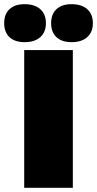

<svg xmlns="http://www.w3.org/2000/svg" viewBox="-66 -900 465 920"><path d="M154 -789Q154 -746 127 -722Q100 -698 52 -698Q5 -698 -20.5 -722Q-46 -746 -46 -789Q-46 -832 -20.5 -856Q5 -880 52 -880Q100 -880 127 -856Q154 -832 154 -789ZM379 -789Q379 -746 352 -722Q325 -698 277 -698Q230 -698 204.5 -722Q179 -746 179 -789Q179 -832 204.5 -856Q230 -880 277 -880Q325 -880 352 -856Q379 -832 379 -789ZM283 0H50V-660H283Z"/></svg>

Font: Work Sans Black
Style: Regular
Weight: 900
Designer: Wei Huang
Foundry: Wei Huang
Version: Version 1.500